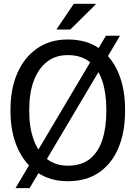

<svg xmlns="http://www.w3.org/2000/svg" viewBox="-20 -925 700 991"><path d="M329.6 10.3Q237.8 10.3 171.6 -35.6Q105.5 -81.5 69.8 -162.8Q34.2 -244.1 34.2 -350.1V-360.4Q34.2 -466.3 69.6 -547.6Q105 -628.9 171.4 -675Q237.8 -721.2 329.6 -721.2Q426.8 -721.2 492.4 -675Q558.1 -628.9 591.8 -547.6Q625.5 -466.3 625.5 -360.4V-350.1Q625.5 -244.1 591.8 -162.8Q558.1 -81.5 492.4 -35.6Q426.8 10.3 329.6 10.3ZM329.6 -69.8Q400.4 -69.8 444.1 -105Q487.8 -140.1 508.3 -203.4Q528.8 -266.6 528.8 -350.1V-361.3Q528.8 -444.3 508.1 -507.1Q487.3 -569.8 443.4 -605.2Q399.4 -640.6 329.6 -640.6Q265.6 -640.6 221.2 -605Q176.8 -569.3 153.8 -506.6Q130.9 -443.8 130.9 -361.3V-350.1Q130.9 -267.1 153.8 -203.9Q176.8 -140.6 221.2 -105.2Q265.6 -69.8 329.6 -69.8ZM60.1 45.9 526.9 -740.7H599.6L132.8 45.9ZM271 -772.5 360.8 -905.3H473.1L474.1 -902.3L342.8 -772.5Z"/></svg>

Font: Roboto Slab
Style: Regular
Weight: 400
Designer: Google
Version: Version 2.000; ttfautohint (v1.8.1.43-b0c9)